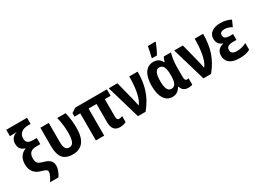

<svg xmlns="http://www.w3.org/2000/svg" viewBox="-29 -1649 3665 2700"><g transform="rotate(-30 1804.0 -299.0)"><path d="M39 -209C39 -99 91 -35 201 -7C266 9 280 26 280 52C280 82 253 140 219 187H356C388 140 413 81 413 28C413 -39 376 -82 288 -105C205 -128 177 -146 177 -223C177 -305 215 -346 306 -346H369V-446H307C227 -446 199 -475 199 -537C199 -617 264 -660 348 -660H393V-760H55V-657H83C110 -657 144 -659 170 -662C105 -641 64 -597 64 -529C64 -457 97 -416 159 -400V-396C80 -366 39 -301 39 -209Z M696 9C846 9 925 -88 925 -290C925 -384 916 -448 895 -545H759C780 -454 790 -377 790 -291C790 -155 761 -101 700 -101C642 -101 621 -145 621 -237V-545H485V-245C486 -84 538 9 696 9Z M1508 -99C1486 -99 1471 -115 1471 -153V-440H1565V-545H1051L979 -497V-440H1072V0H1207V-440H1336V-148C1336 -41 1378 9 1463 9C1501 9 1540 -1 1563 -15V-113C1547 -105 1526 -99 1508 -99Z M1595 -545 1755 0H1879C2016 -167 2064 -331 2064 -545H1928C1928 -370 1903 -198 1840 -127H1837C1833 -154 1824 -199 1815 -234L1736 -545Z M2333 -606H2413C2445 -661 2472 -724 2492 -773V-785H2368C2363 -746 2344 -658 2333 -620ZM2313 10C2377 10 2420 -23 2447 -73H2456C2477 -12 2512 10 2578 10C2595 10 2630 4 2638 -2V-106C2632 -103 2620 -101 2611 -101C2589 -101 2575 -118 2575 -162V-331C2575 -411 2590 -495 2605 -545H2490C2477 -526 2467 -497 2460 -470H2455C2427 -526 2386 -554 2322 -554C2206 -554 2134 -455 2134 -270C2134 -89 2203 10 2313 10ZM2356 -97C2298 -97 2272 -154 2272 -269C2272 -383 2298 -445 2354 -445C2420 -445 2444 -388 2444 -271V-264C2444 -150 2419 -97 2356 -97Z M2658 -545 2818 0H2942C3079 -167 3127 -331 3127 -545H2991C2991 -370 2966 -198 2903 -127H2900C2896 -154 2887 -199 2878 -234L2799 -545Z M3491 -331H3444C3375 -331 3343 -349 3343 -397C3343 -433 3368 -452 3419 -452C3461 -452 3498 -438 3536 -417L3580 -515C3526 -542 3471 -555 3410 -555C3298 -555 3216 -506 3216 -412C3216 -349 3247 -305 3303 -288V-283C3233 -268 3191 -225 3191 -151C3191 -55 3253 10 3403 10C3478 10 3531 -2 3576 -27V-136C3536 -113 3480 -96 3422 -96C3355 -96 3327 -120 3327 -163C3327 -210 3355 -236 3435 -236H3491Z"/></g></svg>

Font: Noto Sans Display SemiCondensed
Style: Bold
Weight: 700
Width: 4
Designer: Monotype Design Team
Foundry: Monotype Imaging Inc.
Version: Version 1.900